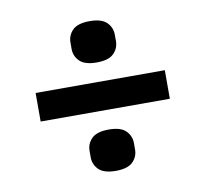

<svg xmlns="http://www.w3.org/2000/svg" viewBox="-65 -646 731 682"><g transform="rotate(-10 300.0 -305.0)"><path d="M67 -254V-357H533V-254ZM300 -35Q257 -35 238.5 -53.5Q220 -72 220 -98V-121Q220 -147 238.5 -165.5Q257 -184 300 -184Q343 -184 361.5 -165.5Q380 -147 380 -121V-98Q380 -72 361.5 -53.5Q343 -35 300 -35ZM300 -426Q257 -426 238.5 -444.5Q220 -463 220 -489V-512Q220 -538 238.5 -556.5Q257 -575 300 -575Q343 -575 361.5 -556.5Q380 -538 380 -512V-489Q380 -463 361.5 -444.5Q343 -426 300 -426Z"/></g></svg>

Font: IBM Plex Sans Devanagari SemiBold
Style: Regular
Weight: 600
Designer: Mike Abbink, Paul van der Laan, Pieter van Rosmalen, Erin McLaughlin
Foundry: Bold Monday
Version: Version 1.1